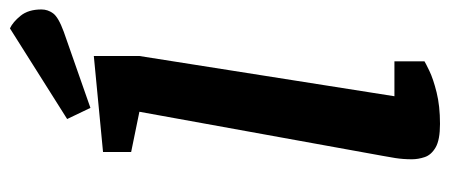

<svg xmlns="http://www.w3.org/2000/svg" viewBox="-286 -634 927 396"><g transform="rotate(-90 178.0 -436.5)"><path d="M120 7Q87 7 71.5 -2Q56 -11 51.5 -24.5Q47 -38 47 -51Q47 -69 49.5 -85Q52 -101 54 -111L145 -613L62 -630V-688L260 -707V-613L177 -87H249V-25Q246 -23 229.5 -15Q213 -7 185 0Q157 7 120 7ZM153 -714 130 -762 317 -880Q330 -874 343 -858Q356 -842 356 -815Q356 -802 348 -791Q340 -780 310 -769Z"/></g></svg>

Font: Faustina
Style: Bold Italic
Weight: 700
Italic angle: -8°
Designer: Alfonso Garcia
Foundry: http://www.omnibus-type.com
Version: Version 1.200